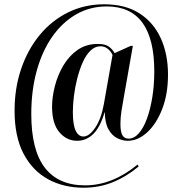

<svg xmlns="http://www.w3.org/2000/svg" viewBox="-20 -734 841 896"><path d="M370 142Q277 142 204.5 102.5Q132 63 90 -16.5Q48 -96 48 -217Q48 -323 79 -413.5Q110 -504 166 -571.5Q222 -639 298.5 -676.5Q375 -714 466 -714Q565 -714 631 -671.5Q697 -629 730.5 -555Q764 -481 764 -386Q764 -295 737 -225.5Q710 -156 667 -116.5Q624 -77 576 -77Q552 -77 527.5 -89Q503 -101 486.5 -130Q470 -159 469 -210H468Q448 -141 415.5 -109Q383 -77 340 -77Q291 -77 257 -117Q223 -157 223 -236Q223 -281 236 -332Q249 -383 275.5 -428Q302 -473 342 -501Q382 -529 437 -529Q471 -529 488 -516.5Q505 -504 515 -486L590 -520H600L556 -270Q552 -249 547 -217Q542 -185 542 -156Q542 -118 551.5 -102.5Q561 -87 580 -87Q606 -87 628 -112Q650 -137 666 -181Q682 -225 691 -281.5Q700 -338 700 -401Q700 -704 478 -704Q400 -704 335.5 -667Q271 -630 224 -563Q177 -496 151.5 -404Q126 -312 126 -202Q126 -33 189.5 49Q253 131 377 131Q504 131 622 34L627 43Q569 91 506 116.5Q443 142 370 142ZM369 -97Q397 -97 425 -139Q453 -181 465 -250L505 -477Q500 -491 485 -504.5Q470 -518 449 -518Q423 -518 402 -497.5Q381 -477 366 -443Q351 -409 340.5 -368Q330 -327 325 -286Q320 -245 320 -211Q320 -152 333 -124.5Q346 -97 369 -97Z"/></svg>

Font: Noto Serif Display Condensed
Style: Bold
Weight: 700
Width: 3
Designer: Monotype Design Team
Foundry: Monotype Imaging Inc.
Version: Version 2.009